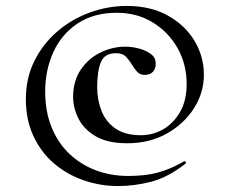

<svg xmlns="http://www.w3.org/2000/svg" viewBox="-20 -521 764 646"><path d="M377 105Q318 105 262.5 86Q207 67 163 30Q119 -7 93 -62Q67 -117 67 -188Q67 -258 95.5 -315.5Q124 -373 172 -414.5Q220 -456 281 -478.5Q342 -501 407 -501Q487 -501 545 -468.5Q603 -436 634.5 -383.5Q666 -331 666 -269Q666 -209 632.5 -156.5Q599 -104 541 -71.5Q483 -39 408 -39Q342 -39 302 -62.5Q262 -86 244 -122Q226 -158 226 -195Q226 -249 252 -287Q278 -325 318.5 -344.5Q359 -364 401 -364Q425 -364 448.5 -357.5Q472 -351 488 -339Q504 -327 504 -307Q504 -290 494.5 -279.5Q485 -269 466 -269Q451 -269 441.5 -279.5Q432 -290 425 -302Q416 -317 404.5 -329.5Q393 -342 370 -342Q332 -342 319.5 -312Q307 -282 307 -227Q307 -185 321.5 -148Q336 -111 368.5 -88.5Q401 -66 454 -66Q494 -66 529 -86Q564 -106 586 -144.5Q608 -183 608 -238Q608 -305 577.5 -359Q547 -413 494 -445.5Q441 -478 373 -478Q295 -478 241 -442Q187 -406 159.5 -345.5Q132 -285 132 -213Q132 -146 153.5 -93Q175 -40 213.5 -3.5Q252 33 302.5 52Q353 71 411 71Q444 71 474 67Q504 63 535 52Q566 41 599 22Q602 20 604.5 23.5Q607 27 605 29Q545 76 488.5 90.5Q432 105 377 105Z"/></svg>

Font: Cormorant Garamond Light SemiBold
Style: Regular
Weight: 600
Version: Version 4.001